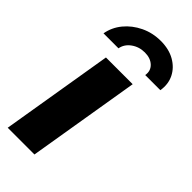

<svg xmlns="http://www.w3.org/2000/svg" viewBox="-243 -813 863 863"><g transform="rotate(45 188.5 -381.5)"><path d="M8.8 0 97.7 -535.6H267.6L178.7 0ZM219.7 -762.7Q271.5 -762.7 308.8 -741.5Q346.2 -720.2 364 -684.6Q381.8 -648.9 374.5 -604.5H278.3Q283.7 -635.3 262.7 -655.3Q241.7 -675.3 205.6 -675.3Q169.4 -675.3 141.6 -655.3Q113.8 -635.3 108.4 -604.5H13.2Q21 -648.9 50.3 -684.6Q79.6 -720.2 123.8 -741.5Q168 -762.7 219.7 -762.7Z"/></g></svg>

Font: Inter 20pt ExtraBold
Style: Italic
Weight: 800
Italic angle: -9.3988°
Version: Version 4.001;git-66647c0bb